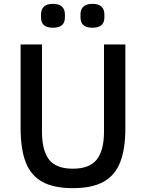

<svg xmlns="http://www.w3.org/2000/svg" viewBox="-20 -964 758 997"><path d="M193 -873V-890Q193 -915 208 -929.5Q223 -944 255 -944Q287 -944 302 -929.5Q317 -915 317 -890V-873Q317 -820 255 -820Q193 -820 193 -873ZM398 -873V-890Q398 -915 413 -929.5Q428 -944 460 -944Q492 -944 507 -929.5Q522 -915 522 -890V-873Q522 -820 460 -820Q398 -820 398 -873ZM87 -733H198V-281Q198 -182 235 -135Q272 -88 358 -88Q445 -88 482.5 -135.5Q520 -183 520 -281V-733H631V-299Q631 -190 604 -121.5Q577 -53 517.5 -20Q458 13 358 13Q259 13 199.5 -20Q140 -53 113.5 -121.5Q87 -190 87 -299Z"/></svg>

Font: IBM Plex Sans JP Medm
Style: Regular
Weight: 500
Designer: Mike Abbink; Paul van der Laan; Pieter van Rosmalen; Wujin Sim; Yejin Wi; Jinhee Kim; Boomi Park; Yona Kim; Kichan Ma
Foundry: Sandoll Inc.
Version: Version 1.002